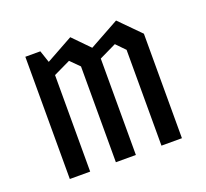

<svg xmlns="http://www.w3.org/2000/svg" viewBox="-97 -642 814 758"><g transform="rotate(-20 310.0 -263.0)"><path d="M459.5 0H545.5V-439L460 -525.5L335 -456.5L267.5 -525.5L154.5 -463L137.5 -513.5H74.5V0H160V-405.5L231 -439.5L268 -402.5V0H352V-405L423.5 -439.5L459.5 -402.5Z"/></g></svg>

Font: Monaspace Krypton
Style: Regular
Weight: 400
Designer: Riley Cran & the Lettermatic Team
Foundry: Lettermatic
Version: Version 1.200 (Monaspace Krypton)